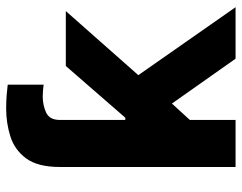

<svg xmlns="http://www.w3.org/2000/svg" viewBox="-100 -677 777 617"><g transform="rotate(-90 288.5 -368.5)"><path d="M408.4 0 264.2 -204.5 211.6 -147V0H60.4V-566.1Q60.7 -636.4 88.2 -673.3Q115.8 -710.2 158.7 -723.7Q201.7 -737.2 247.9 -737.2Q271.7 -737.2 291.4 -735.6Q311.1 -734 324.9 -732.2V-616.8Q316.1 -617.9 306.6 -618.8Q297.2 -619.7 287.6 -619.7Q258.9 -619.7 235.4 -608.8Q212 -598 211.6 -566.1V-354.4H218.8L384.9 -545.5H561.4L355.5 -312.5L573.9 0Z"/></g></svg>

Font: Inter Zeller
Style: Bold
Weight: 700
Designer: Rasmus Andersson; Joe Bland
Foundry: zeller
Version: Version 3.015;git-dec3a8cb1